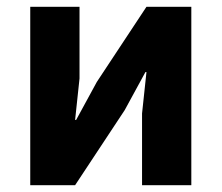

<svg xmlns="http://www.w3.org/2000/svg" viewBox="-20 -545 652 565"><path d="M69 0V-525H214V-314L201 -192H204L265 -304L411 -525H543V0H398V-211L411 -333H408L347 -221L201 0Z"/></svg>

Font: IBM Plex Sans
Style: Bold
Weight: 700
Designer: Mike Abbink, Paul van der Laan, Pieter van Rosmalen
Foundry: Bold Monday
Version: Version 3.201